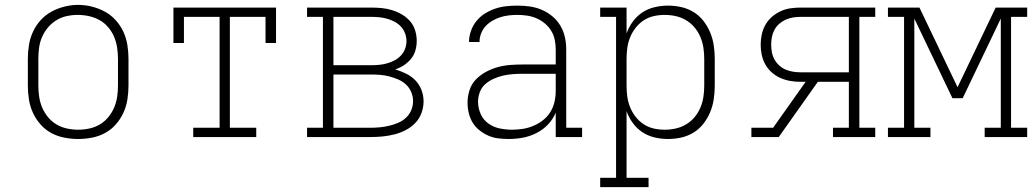

<svg xmlns="http://www.w3.org/2000/svg" viewBox="-20 -561 4240 786"><path d="M300 8Q272 8 243.5 2.5Q215 -3 190 -16.5Q165 -30 146 -51.5Q127 -73 115 -99Q103 -125 98.5 -153.5Q94 -182 94 -210V-320Q94 -348 98.5 -376.5Q103 -405 115 -431Q127 -457 146.5 -478.5Q166 -500 191 -513.5Q216 -527 244 -534Q272 -541 300 -541Q328 -541 356 -534Q384 -527 409 -513.5Q434 -500 453.5 -478.5Q473 -457 485 -431Q497 -405 501.5 -376.5Q506 -348 506 -320V-210Q506 -182 501.5 -153.5Q497 -125 485 -99Q473 -73 454 -51.5Q435 -30 410 -16.5Q385 -3 356.5 2.5Q328 8 300 8ZM300 -30Q323 -30 346 -35Q369 -40 388.5 -51.5Q408 -63 423 -81Q438 -99 447 -120Q456 -141 459.5 -164Q463 -187 463 -210V-320Q463 -343 459.5 -366Q456 -389 447 -410.5Q438 -432 422.5 -450Q407 -468 387 -479Q367 -490 344 -495Q321 -500 298 -500Q275 -500 252.5 -495Q230 -490 210.5 -478Q191 -466 176 -448Q161 -430 152 -409Q143 -388 140 -365.5Q137 -343 137 -320V-210Q137 -187 140.5 -164Q144 -141 153 -120Q162 -99 177 -81Q192 -63 211.5 -51.5Q231 -40 254 -35Q277 -30 300 -30Z M771 0V-38H879V-492H733V-385H690V-530H1110V-385H1067V-492H921V-38H1029V0Z M1237 0V-38H1302V-492H1237V-530H1498Q1520 -530 1542 -528Q1564 -526 1585 -519.5Q1606 -513 1625 -502Q1644 -491 1658.5 -474.5Q1673 -458 1679.5 -436.5Q1686 -415 1686 -394Q1686 -374 1680.5 -354.5Q1675 -335 1662.5 -320Q1650 -305 1633.5 -294Q1617 -283 1598 -277Q1621 -270 1642.5 -259.5Q1664 -249 1680.5 -232Q1697 -215 1705.5 -192.5Q1714 -170 1714 -146Q1714 -122 1705.5 -98.5Q1697 -75 1680 -57.5Q1663 -40 1641 -28.5Q1619 -17 1595.5 -11Q1572 -5 1547.5 -2.5Q1523 0 1498 0ZM1345 -294H1498Q1515 -294 1531.5 -295.5Q1548 -297 1564 -301.5Q1580 -306 1594.5 -313.5Q1609 -321 1620.5 -333Q1632 -345 1638 -360.5Q1644 -376 1644 -393Q1644 -409 1638 -425Q1632 -441 1620.5 -453Q1609 -465 1594.5 -472.5Q1580 -480 1564 -484.5Q1548 -489 1531.5 -490.5Q1515 -492 1498 -492H1345ZM1498 -38Q1517 -38 1536.5 -40Q1556 -42 1574.5 -46.5Q1593 -51 1610.5 -58.5Q1628 -66 1642 -79Q1656 -92 1663.5 -110Q1671 -128 1671 -147Q1671 -166 1663.5 -184Q1656 -202 1642 -215Q1628 -228 1610.5 -235.5Q1593 -243 1574.5 -248Q1556 -253 1536.5 -254.5Q1517 -256 1498 -256H1345V-38Z M2063 8Q2042 8 2020.5 5.5Q1999 3 1979.5 -5.5Q1960 -14 1943 -27.5Q1926 -41 1915 -59Q1904 -77 1899 -98Q1894 -119 1894 -141Q1894 -166 1902 -191.5Q1910 -217 1928 -235.5Q1946 -254 1969 -266.5Q1992 -279 2017 -286Q2042 -293 2068 -295Q2094 -297 2120 -297H2255V-358Q2255 -378 2251 -398Q2247 -418 2236.5 -435Q2226 -452 2210.5 -465Q2195 -478 2176.5 -486Q2158 -494 2138 -497Q2118 -500 2098 -500Q2081 -500 2063 -498Q2045 -496 2028 -490.5Q2011 -485 1995.5 -476Q1980 -467 1968 -454Q1956 -441 1949.5 -424Q1943 -407 1943 -389H1900Q1900 -412 1908 -434.5Q1916 -457 1930.5 -475Q1945 -493 1965 -505.5Q1985 -518 2007 -525.5Q2029 -533 2052 -535.5Q2075 -538 2098 -538Q2124 -538 2149 -534.5Q2174 -531 2197.5 -521Q2221 -511 2241 -494.5Q2261 -478 2274 -456Q2287 -434 2292.5 -409Q2298 -384 2298 -358V-38H2363V0H2255V-100Q2244 -73 2223.5 -51.5Q2203 -30 2176.5 -16.5Q2150 -3 2121 2.5Q2092 8 2063 8ZM2076 -30Q2098 -30 2120.5 -33.5Q2143 -37 2164 -46Q2185 -55 2203 -69Q2221 -83 2233 -102.5Q2245 -122 2250 -144Q2255 -166 2255 -189V-259H2120Q2100 -259 2079.5 -257.5Q2059 -256 2039.5 -251.5Q2020 -247 2001 -238.5Q1982 -230 1967 -217Q1952 -204 1944.5 -184.5Q1937 -165 1937 -145Q1937 -119 1947.5 -95Q1958 -71 1978.5 -56Q1999 -41 2024.5 -35.5Q2050 -30 2076 -30Z M2437 205V167H2502V-492H2437V-530H2545V-424Q2554 -450 2570.5 -472.5Q2587 -495 2609.5 -510Q2632 -525 2659.5 -531.5Q2687 -538 2714 -538Q2742 -538 2769 -532Q2796 -526 2819.5 -511.5Q2843 -497 2860 -475Q2877 -453 2887.5 -427.5Q2898 -402 2902 -374.5Q2906 -347 2906 -320V-210Q2906 -183 2902 -155.5Q2898 -128 2887.5 -102.5Q2877 -77 2860 -55Q2843 -33 2819.5 -18.5Q2796 -4 2769 2Q2742 8 2714 8Q2687 8 2659.5 1.5Q2632 -5 2609.5 -20Q2587 -35 2570.5 -57.5Q2554 -80 2545 -106V167H2635V205ZM2701 -30Q2724 -30 2746.5 -35Q2769 -40 2789 -52Q2809 -64 2823.5 -81.5Q2838 -99 2847 -120Q2856 -141 2859.5 -164Q2863 -187 2863 -210V-320Q2863 -343 2859.5 -366Q2856 -389 2847 -410Q2838 -431 2823.5 -448.5Q2809 -466 2789 -478Q2769 -490 2746.5 -495Q2724 -500 2701 -500Q2678 -500 2656 -495Q2634 -490 2615 -477.5Q2596 -465 2582 -447Q2568 -429 2559.5 -408Q2551 -387 2548 -365Q2545 -343 2545 -320V-210Q2545 -187 2548 -165Q2551 -143 2559.5 -122Q2568 -101 2582 -83Q2596 -65 2615 -52.5Q2634 -40 2656 -35Q2678 -30 2701 -30Z M3056 0V-38H3145L3278 -226H3258Q3237 -226 3216 -229.5Q3195 -233 3175.5 -241.5Q3156 -250 3140 -264Q3124 -278 3113.5 -296.5Q3103 -315 3098.5 -336Q3094 -357 3094 -378Q3094 -399 3098.5 -420Q3103 -441 3113.5 -459.5Q3124 -478 3140 -492Q3156 -506 3175.5 -515Q3195 -524 3216 -527Q3237 -530 3258 -530H3563V-492H3498V-38H3563V0H3390V-38H3455V-226H3328L3168 0ZM3258 -265H3455V-492H3258Q3242 -492 3226.5 -489.5Q3211 -487 3196.5 -480.5Q3182 -474 3170 -463.5Q3158 -453 3150.5 -439Q3143 -425 3140 -409.5Q3137 -394 3137 -378Q3137 -362 3140 -346.5Q3143 -331 3150.5 -317.5Q3158 -304 3170 -293Q3182 -282 3196.5 -276Q3211 -270 3226.5 -267.5Q3242 -265 3258 -265Z M3615 0V-38H3681V-492H3615V-530H3744L3900 -204L4056 -530H4185V-492H4119V-38H4185V0H4011V-38H4077V-485L3921 -159H3879L3723 -485V-38H3789V0Z"/></svg>

Font: Iosevka Slab XLtEx
Style: Regular
Weight: 200
Width: 7
Monospace: yes
Designer: Belleve Invis
Foundry: Belleve Invis
Version: Version 11.1.0; ttfautohint (v1.8.3)